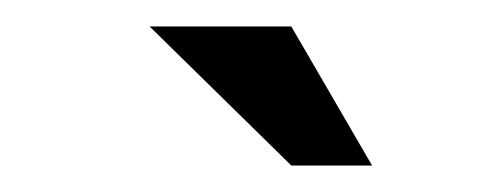

<svg xmlns="http://www.w3.org/2000/svg" viewBox="-20 -695 380 145"><path d="M200 -675 261 -570H200L93 -675Z"/></svg>

Font: Questrial
Style: Regular
Weight: 400
Designer: Joe Prince
Foundry: Joe Prince
Version: Version 1.002